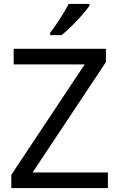

<svg xmlns="http://www.w3.org/2000/svg" viewBox="-20 -1030 612 984"><path d="M438 -1000V-1010H332C309 -965 266 -899 237 -862V-850H295C342 -886 413 -963 438 -1000ZM533 -66V-146H147L523 -712V-780H50V-700H414L38 -134V-66Z"/></svg>

Font: Noto Sans Malayalam UI
Style: Regular
Weight: 400
Designer: Jelle Bosma - Monotype Design Team
Foundry: Monotype Imaging Inc.
Version: Version 2.104